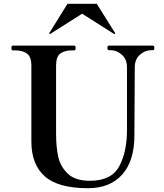

<svg xmlns="http://www.w3.org/2000/svg" viewBox="-20 -977 865 1010"><path d="M145 -233V-632Q145 -679 121.5 -695.5Q98 -712 60 -712H47Q40 -712 40 -725Q40 -737 47 -737H371Q378 -737 378 -725Q378 -712 371 -712H359Q320 -712 297.5 -695.5Q275 -679 275 -632V-272Q275 -206 286 -154Q297 -102 336 -64Q375 -26 453 -26Q566 -26 607 -102Q648 -178 648 -293V-623Q648 -665 621 -689Q594 -713 562 -713H552Q545 -713 545 -725Q545 -737 552 -737H785Q792 -737 792 -725Q792 -713 785 -713H775Q743 -713 716 -689Q689 -665 689 -623L687 -264Q687 -131 623 -59Q559 13 442 13Q286 13 215.5 -49.5Q145 -112 145 -233ZM239 -801 240 -804 335 -957H489L585 -804L586 -801Q586 -798 582 -798L579 -799L412 -905L245 -799Q244 -798 242 -798Q239 -798 239 -801Z"/></svg>

Font: Shippori Mincho
Style: Bold
Weight: 700
Designer: FONTDASU
Foundry: FONTDASU / Google Inc. / but / Adobe
Version: Version 3.110; ttfautohint (v1.8.3)